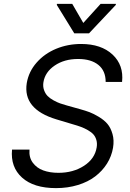

<svg xmlns="http://www.w3.org/2000/svg" viewBox="-20 -966 678 999"><path d="M529.8 -539.8Q529.8 -597.7 491.7 -628.4Q453.5 -659.1 386.4 -659.1Q314.6 -659.1 264.6 -625Q214.5 -590.9 206 -538.4Q202.4 -516 209.2 -497.2Q215.9 -478.3 227.8 -466.3Q239.7 -454.2 258.9 -443.7Q278.1 -433.2 292.8 -428.1Q307.5 -422.9 326.7 -417.6L397.7 -397.7Q424.4 -390.3 445.5 -382.5Q466.6 -374.6 494.3 -358Q522 -341.3 539.1 -321.2Q556.1 -301.1 565.3 -268.8Q574.6 -236.5 568.2 -197.4Q560.7 -153.1 536.8 -114.9Q512.8 -76.7 475.3 -48.1Q437.9 -19.5 385.3 -3.4Q332.7 12.8 271.3 12.8Q155.5 12.8 94.8 -41.9Q34.1 -96.6 42.6 -187.5H133.5Q130 -147.7 150.2 -119.9Q170.5 -92 204.9 -79.4Q239.3 -66.8 284.1 -66.8Q360.8 -66.8 417.1 -103.3Q473.4 -139.9 483 -198.9Q486.5 -219.8 481.5 -237.2Q476.6 -254.6 466.1 -266.5Q455.6 -278.4 437.1 -288.9Q418.7 -299.4 400.9 -305.9Q383.2 -312.5 358 -319.6L272.7 -345.2Q97.7 -398.1 119.3 -534.1Q129.6 -593.8 170.6 -640.4Q211.6 -687.1 272.2 -712.2Q332.7 -737.2 402 -737.2Q506.7 -737.2 565.7 -682Q624.6 -626.8 615.1 -539.8ZM355.8 -946 413.4 -846.6 503.6 -946H583.1L582.4 -940.3L443.2 -792.6H366.5L275.6 -940.3L276.3 -946Z"/></svg>

Font: Karasuma Gothic
Style: Italic
Weight: 400
Italic angle: -9.39999°
Designer: Rasmus Andersson / Ryoko Nishizuka
Foundry: Genbu
Version: Version 1.00